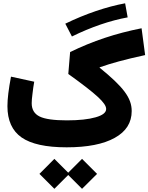

<svg xmlns="http://www.w3.org/2000/svg" viewBox="-20 -910 916 1186"><path d="M315.9 256.3 401.4 170.9 486.8 256.3 579.6 164.1 486.8 71.3 401.4 156.7 315.9 71.3 223.6 164.1ZM752.9 -889.6C639.2 -868.7 508.3 -824.7 383.3 -763.7L424.3 -684.6C542 -742.7 661.1 -783.2 768.6 -802.7ZM47.9 -436.5C33.2 -359.4 25.9 -298.8 25.9 -254.4C25.9 -166 55.2 -101.6 113.3 -61C171.4 -20.5 264.2 0 391.6 0C520 0 619.1 -19.5 689 -58.6C758.8 -97.2 793.5 -152.3 793.5 -224.1C793.5 -305.7 741.7 -373 595.7 -491.7L595.2 -494.1C631.3 -506.8 670.9 -519 714.4 -530.8C757.8 -542.5 811.5 -555.7 876.5 -569.8L854.5 -735.4C693.8 -703.6 553.2 -656.7 413.1 -588.4L401.9 -453.1C575.7 -328.1 635.7 -273.4 635.7 -236.8C635.7 -214.8 614.3 -197.8 570.8 -185.5C527.3 -172.9 467.8 -166.5 393.1 -166.5C313.5 -166.5 257.3 -174.3 224.6 -190.4C191.9 -206.5 175.8 -233.9 175.8 -272.5C175.8 -285.6 177.2 -305.2 180.7 -331.1C183.6 -356.9 187 -381.3 191.4 -405.3Z"/></svg>

Font: Estedad ExtraBold
Style: Regular
Weight: 800
Designer: Amin Abedi
Version: Version 7.3